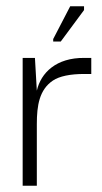

<svg xmlns="http://www.w3.org/2000/svg" viewBox="-20 -590 324 610"><path d="M97 0V-196C97 -255 105 -305 148 -334C169 -348 203 -355 248 -355H270V-406H248C159 -407 110 -359 97 -302L91 -406H52V0ZM247 -558V-570H203L149 -466V-458H173Z"/></svg>

Font: OSH Darker Grotesque
Style: Regular
Weight: 400
Designer: Gabriel Lam
Foundry: TypeRant
Version: Version 1.000;Glyphs 3.1.1 (3148)